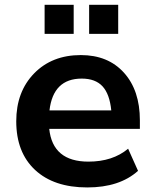

<svg xmlns="http://www.w3.org/2000/svg" viewBox="-20 -783 651 813"><path d="M349.6 10.7Q208 10.7 128.4 -63.5Q48.8 -137.7 48.8 -269.5Q48.8 -394.5 124.5 -472.2Q200.2 -549.8 322.3 -549.8Q437.5 -549.8 504.9 -475.1Q572.3 -400.4 572.3 -273.4V-237.3H188.5Q203.1 -98.6 354.5 -98.6Q457 -98.6 522.5 -153.3L564.5 -59.6Q486.3 10.7 349.6 10.7ZM168.9 -639.6V-762.7H292V-639.6ZM189.5 -315.4H451.2Q444.3 -384.8 414.1 -417.5Q383.8 -450.2 326.2 -450.2Q205.1 -450.2 189.5 -315.4ZM357.4 -639.6V-762.7H480.5V-639.6Z"/></svg>

Font: Min Sans Bold
Style: Regular
Weight: 700
Designer: Jinseong-Kim, NotoSansCJK, Nunito
Foundry: Jinseong-Kim
Version: Version 1.400;Glyphs 3.1.2 (3151)